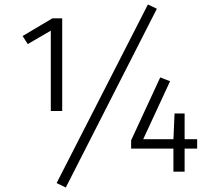

<svg xmlns="http://www.w3.org/2000/svg" viewBox="-20 -767 954 858"><path d="M258 -271H207V-630L104 -570L81 -606L214 -685H258ZM681 -728 274 71 233 51 641 -747ZM861 -103H805V0H755V-103H566V-140L696 -421L740 -404L620 -145H755L760 -260H805V-145H861Z"/></svg>

Font: Fira Sans Light
Style: Regular
Weight: 300
Designer: bBox Type GmbH & Carrois Corporate GbR & Edenspiekermann AG
Foundry: bBox Type GmbH & Carrois Corporate GbR & Edenspiekermann AG
Version: Version 4.301